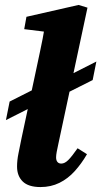

<svg xmlns="http://www.w3.org/2000/svg" viewBox="-20 -742 410 777"><path d="M213 -429 198 -354 4 -256 19 -331ZM370 -493 355 -418 156 -318 171 -392ZM144 15Q95 15 72 -7.5Q49 -30 49 -68Q49 -93 54.5 -120Q60 -147 67 -182L120 -430Q131 -483 142 -533.5Q153 -584 162 -638L216 -607L78 -624L87 -674L298 -722L334 -711L216 -159Q212 -141 209.5 -127.5Q207 -114 207 -105Q207 -93 212.5 -86.5Q218 -80 228 -80Q242 -80 256.5 -94.5Q271 -109 294 -142L332 -118Q310 -80 282.5 -49.5Q255 -19 220.5 -2Q186 15 144 15Z"/></svg>

Font: Source Serif 4
Style: Bold Italic
Weight: 700
Italic angle: -12°
Designer: Frank Grießhammer
Foundry: Adobe Systems Incorporated
Version: Version 4.004;hotconv 1.0.116;makeotfexe 2.5.65601